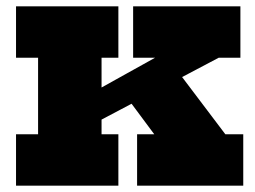

<svg xmlns="http://www.w3.org/2000/svg" viewBox="-20 -585 805 605"><path d="M232.5 -172.5 201.5 -254.5 468.5 -403H399.5V-565H737.5V-403H669ZM30.5 0V-162H100V-403H30.5V-565H353V-403H300V-162H353V0ZM412 0V-162H466L375 -284.5L544.5 -354.5L690 -162H746.5V0Z"/></svg>

Font: Hepta Slab ExtraLight ExtraBold
Style: Regular
Weight: 800
Version: Version 1.102